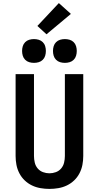

<svg xmlns="http://www.w3.org/2000/svg" viewBox="-20 -1215 640 1243"><path d="M300 8Q271 8 242 3Q213 -2 187 -14.5Q161 -27 140 -47Q119 -67 105.5 -93Q92 -119 86.5 -147.5Q81 -176 81 -205V-735H200V-205Q200 -184 205 -162.5Q210 -141 224 -124.5Q238 -108 258.5 -100.5Q279 -93 300 -93Q321 -93 341.5 -100.5Q362 -108 376 -124.5Q390 -141 395 -162.5Q400 -184 400 -205V-735H519V-205Q519 -176 513.5 -147.5Q508 -119 494.5 -93Q481 -67 460 -47Q439 -27 413 -14.5Q387 -2 358 3Q329 8 300 8ZM400 -808Q384 -808 369 -812.5Q354 -817 343 -828Q332 -839 327.5 -854Q323 -869 323 -885Q323 -901 327.5 -916Q332 -931 343 -942Q354 -953 369 -957.5Q384 -962 400 -962Q416 -962 431 -957.5Q446 -953 457 -942Q468 -931 472.5 -916Q477 -901 477 -885Q477 -869 472.5 -854Q468 -839 457 -828Q446 -817 431 -812.5Q416 -808 400 -808ZM200 -808Q184 -808 169 -812.5Q154 -817 143 -828Q132 -839 127.5 -854Q123 -869 123 -885Q123 -901 127.5 -916Q132 -931 143 -942Q154 -953 169 -957.5Q184 -962 200 -962Q216 -962 231 -957.5Q246 -953 257 -942Q268 -931 272.5 -916Q277 -901 277 -885Q277 -869 272.5 -854Q268 -839 257 -828Q246 -817 231 -812.5Q216 -808 200 -808ZM281 -993 222 -1047 361 -1195 439 -1125Z"/></svg>

Font: Iosevka Custom Extended
Style: Bold
Weight: 700
Width: 7
Monospace: yes
Designer: Belleve Invis
Foundry: Belleve Invis
Version: Version 11.2.4; ttfautohint (v1.8.4)